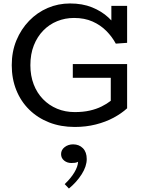

<svg xmlns="http://www.w3.org/2000/svg" viewBox="-20 -720 841 1110"><path d="M412.2 14Q331.2 14 264.4 -12.1Q197.6 -38.3 149 -86.1Q100.3 -133.9 74.1 -199.4Q47.9 -264.8 47.9 -343Q47.9 -421.6 74.8 -486.6Q101.8 -551.5 148.3 -599.6Q194.8 -647.7 255.6 -673.9Q316.5 -700 384.9 -700Q456.5 -700 511.8 -677.7Q567.1 -655.4 606.2 -619.3Q645.3 -583.3 667.4 -541.1L623.8 -553.7V-686H714.9V-472.4L649.5 -467.7Q627.9 -507.9 594.4 -541.5Q561 -575.2 514.8 -595.7Q468.5 -616.2 408 -616.2Q356.2 -616.2 310.5 -597.6Q264.7 -579 230.1 -543.4Q195.4 -507.9 175.5 -457.5Q155.6 -407.1 155.6 -343Q155.6 -282.2 174.7 -232.4Q193.8 -182.5 228.7 -146.7Q263.5 -110.8 310.3 -91.4Q357 -72 412.2 -72Q460.5 -72 498.9 -80.7Q537.3 -89.4 567.4 -104.4Q597.6 -119.4 620.4 -137.3V-270.1H400.9V-349.5H714.9V-93.9Q682.7 -64.4 636.9 -39.6Q591.1 -14.9 534.1 -0.5Q477 14 412.2 14ZM481.4 199.5Q481.4 241.4 452.3 287.3Q423.1 333.3 378.4 369.9L354 344.4Q390 310.3 410 276.6Q430.1 243 431.4 215.4Q422.1 220 413.3 221.2Q404.5 222.4 392.6 222.4Q368.1 222.4 350.6 208.1Q333.1 193.8 333.1 171Q333.1 146.5 353.8 130.5Q374.5 114.5 402.7 114.5Q437.1 114.5 459.3 136.8Q481.4 159.2 481.4 199.5Z"/></svg>

Font: BioRhyme ExtraBold
Style: Regular
Weight: 800
Designer: Aoife Mooney
Foundry: Aoife Mooney Type
Version: Version 1.600;gftools[0.9.33]